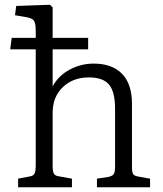

<svg xmlns="http://www.w3.org/2000/svg" viewBox="-20 -786 685 806"><path d="M56 0V-36L103 -45Q119 -47 124.5 -56.5Q130 -66 130 -93V-579H23L29 -627H130V-656Q130 -688 122.5 -699Q115 -710 90 -714L43 -722L48 -761L190 -766L201 -755V-627H350V-579H201V-425H202Q226 -469 273 -494Q320 -519 373 -519Q451 -519 492.5 -476Q534 -433 534 -350V-85Q534 -63 539 -55Q544 -47 565 -44L610 -36V0H387V-36L433 -43Q450 -46 456.5 -54Q463 -62 463 -86V-330Q463 -400 438 -430.5Q413 -461 353 -461Q286 -461 243.5 -420Q201 -379 201 -313V-89Q201 -67 206 -57.5Q211 -48 226 -46L282 -36V0Z"/></svg>

Font: Literata 12pt Light
Style: Regular
Weight: 300
Designer: Latin by Veronika Burian and Jose Scaglione. Greek by Irene Vlachou. Cyrillic by Vera Evstafieva.
Foundry: TypeTogether
Version: Version 3.002